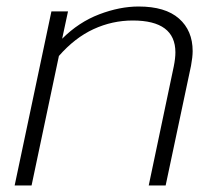

<svg xmlns="http://www.w3.org/2000/svg" viewBox="-20 -570 654 590"><path d="M138 -535H189L171 -451Q222 -502 285 -526Q348 -550 406 -550Q488 -550 530 -513Q572 -476 572 -413Q572 -395 567 -368L489 0H437L514 -366Q519 -391 519 -409Q519 -507 388 -507Q325 -507 267.5 -480.5Q210 -454 161 -398L77 0H25Z"/></svg>

Font: Prompt ExtraLight
Style: Italic
Weight: 275
Italic angle: -12°
Designer: Katatrad Team
Foundry: CadsonDemak
Version: Version 1.000